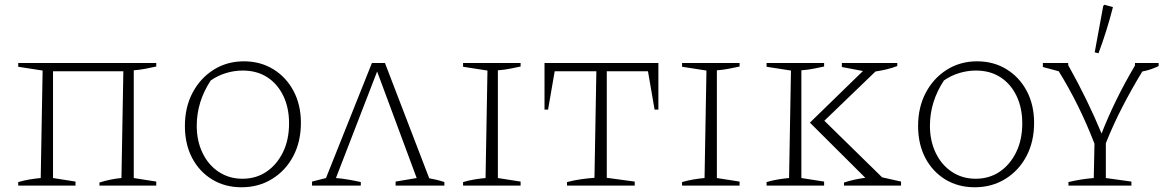

<svg xmlns="http://www.w3.org/2000/svg" viewBox="-20 -784 4934 811"><path d="M204 -483V-32L299 -17V0H57V-15Q81 -22 105 -26Q129 -30 152 -32L160 -486L57 -502V-518H640V-503Q618 -498 594 -493.5Q570 -489 545 -487V-32L640 -17V0H400V-13Q447 -28 493 -32L501 -483Z M1000 7Q930 7 876 -26Q822 -59 791.5 -117Q761 -175 761 -252Q761 -331 793.5 -392.5Q826 -454 882.5 -489.5Q939 -525 1010 -525Q1080 -525 1134.5 -491.5Q1189 -458 1220 -399.5Q1251 -341 1251 -265Q1251 -186 1219 -125Q1187 -64 1130 -28.5Q1073 7 1000 7ZM1004 -29Q1062 -29 1106 -59Q1150 -89 1175.5 -141.5Q1201 -194 1201 -263Q1201 -329 1176.5 -379.5Q1152 -430 1108.5 -458Q1065 -486 1005 -486Q970 -486 935 -475.5Q900 -465 870 -444Q811 -354 811 -253Q811 -189 835.5 -138Q860 -87 904 -58Q948 -29 1004 -29Z M1298 0V-17L1357 -32L1551 -518H1606L1793 -31Q1809 -28 1824 -24.5Q1839 -21 1857 -15V0H1651V-17L1740 -32L1573 -482L1399 -32Q1424 -30 1450.5 -25.5Q1477 -21 1504 -15V0Z M1936 0V-15Q1960 -22 1984 -26Q2008 -30 2031 -32L2039 -486L1936 -502V-518H2179V-503Q2159 -499 2135 -494Q2111 -489 2083 -487V-32L2179 -17V0Z M2761 -518V-321H2745L2717 -483H2543V-33L2661 -17V0H2375V-15Q2406 -23 2435 -27Q2464 -31 2491 -33L2499 -483H2323L2295 -321H2280V-518Z M2861 0V-15Q2885 -22 2909 -26Q2933 -30 2956 -32L2964 -486L2861 -502V-518H3104V-503Q3084 -499 3060 -494Q3036 -489 3008 -487V-32L3104 -17V0Z M3218 0V-15Q3242 -22 3266 -26Q3290 -30 3313 -32L3321 -486L3218 -502V-518H3461V-503Q3441 -499 3417 -494Q3393 -489 3365 -487V-32L3461 -17V0ZM3545 0V-13Q3588 -27 3635 -33L3401 -266L3625 -484L3536 -501V-518H3770V-505Q3749 -497 3726.5 -491.5Q3704 -486 3678 -482L3462 -274L3706 -35L3786 -17V0Z M4097 7Q4027 7 3973 -26Q3919 -59 3888.5 -117Q3858 -175 3858 -252Q3858 -331 3890.5 -392.5Q3923 -454 3979.5 -489.5Q4036 -525 4107 -525Q4177 -525 4231.5 -491.5Q4286 -458 4317 -399.5Q4348 -341 4348 -265Q4348 -186 4316 -125Q4284 -64 4227 -28.5Q4170 7 4097 7ZM4101 -29Q4159 -29 4203 -59Q4247 -89 4272.5 -141.5Q4298 -194 4298 -263Q4298 -329 4273.5 -379.5Q4249 -430 4205.5 -458Q4162 -486 4102 -486Q4067 -486 4032 -475.5Q3997 -465 3967 -444Q3908 -354 3908 -253Q3908 -189 3932.5 -138Q3957 -87 4001 -58Q4045 -29 4101 -29Z M4493 0V-15Q4548 -28 4600 -32L4603 -177Q4571 -260 4533.5 -336Q4496 -412 4452 -483L4385 -501V-518H4492V-509Q4534 -434 4569 -362Q4604 -290 4633 -220Q4659 -287 4694 -359Q4729 -431 4774 -507V-518H4874V-505Q4842 -489 4805 -482Q4760 -408 4721 -332.5Q4682 -257 4651 -179V-32L4759 -17V0ZM4620 -559 4604 -563 4640 -759 4645 -764 4681 -754Q4656 -655 4620 -559Z"/></svg>

Font: Piazzolla SC ExtraLight
Style: Regular
Weight: 200
Designer: Juan Pablo del Peral
Foundry: Huerta Tipografica
Version: Version 1.330